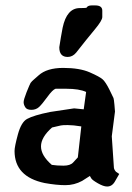

<svg xmlns="http://www.w3.org/2000/svg" viewBox="-20 -677 481 702"><path d="M328.1 -657.2Q354 -657.2 354 -638.2Q354 -638.2 354 -637.7V-614.7Q354 -602.1 326.4 -569.1Q298.8 -536.1 258.3 -484.4Q245.1 -468.8 227.5 -468.8Q196.8 -468.8 196.8 -503.9V-504.4Q202.1 -539.6 209 -575.7Q224.1 -647.5 272 -647.5Q272 -647.5 272.5 -647.5Q289.1 -647.5 295.9 -648.4Q300.8 -657.2 314.9 -657.2ZM277.3 -214.8Q247.1 -219.7 227.5 -219.7Q208 -219.7 202.4 -218.3Q196.8 -216.8 170.4 -210.9Q129.9 -175.3 129.9 -141.8Q129.9 -108.4 169.4 -74.2Q187.5 -71.3 212.2 -71.3Q236.8 -71.3 247.3 -82.8Q257.8 -94.2 264.6 -101.6Q271 -158.7 277.3 -214.8ZM400.4 -269.5V-269L388.7 -178.7L396.5 -63.5Q397.5 -56.2 404.3 -48.8L416 -41L401.4 -15.6Q390.6 4.9 372.1 4.9H371.1Q358.4 4.9 337.9 -6.8Q317.4 -18.6 313.7 -24.9Q310.1 -31.2 308.6 -33.7L280.3 -15.6Q251.5 0 219 0Q186.5 0 143.1 -7.8Q33.2 -30.8 33.2 -125Q33.2 -140.6 45.4 -185.5Q57.6 -230.5 79.1 -242.2Q103 -255.4 163.1 -267.6L251 -280.8L286.1 -277.3Q290.5 -309.1 294.9 -340.8Q269.5 -352.5 222.7 -352.5H183.1Q172.4 -349.1 153.1 -322.5Q133.8 -295.9 122.6 -285.6Q111.3 -275.4 94.7 -275.4Q78.1 -275.4 72.3 -284.9Q66.4 -294.4 66.4 -303.5Q66.4 -312.5 77.1 -339.8Q89.4 -370.1 91.8 -373.8Q94.2 -377.4 97.4 -380.4Q100.6 -383.3 103 -385.5Q105.5 -387.7 111.1 -392.6Q116.7 -397.5 121.1 -401.4Q151.4 -428.7 211.2 -428.7Q271 -428.7 307.9 -412.6Q344.7 -396.5 355.5 -386.7Q366.2 -377 379.9 -349.6Q393.6 -322.3 395 -318.4Q396.5 -314.5 398.4 -293.9Q400.4 -273.4 400.4 -269.5Z"/></svg>

Font: Drukaatie burti
Style: Demi
Weight: 600
Version: Version 0.14